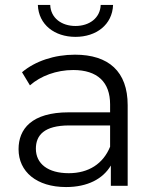

<svg xmlns="http://www.w3.org/2000/svg" viewBox="-20 -751 630 776"><path d="M285 -602C369 -602 434 -651 437 -731H387C385 -678 341 -646 285 -646C229 -646 185 -678 183 -731H133C136 -651 201 -602 285 -602ZM283 -530C200 -530 122 -504 69 -459L101 -406C144 -444 208 -468 276 -468C374 -468 425 -419 425 -329V-297H258C107 -297 55 -229 55 -148C55 -57 128 5 247 5C334 5 396 -28 428 -82V0H496V-326C496 -462 419 -530 283 -530ZM258 -51C174 -51 125 -89 125 -150C125 -204 158 -244 260 -244H425V-158C397 -89 338 -51 258 -51Z"/></svg>

Font: Talent
Style: Regular
Weight: 400
Designer: Mike Powis
Version: Version 1.001;hotconv 1.0.109;makeotfexe 2.5.65596